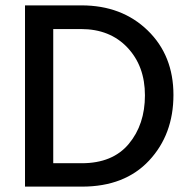

<svg xmlns="http://www.w3.org/2000/svg" viewBox="-20 -694 707 714"><path d="M281 -586H178V-87H284Q399 -87 459 -159Q519 -231 519 -339.5Q519 -448 454 -517Q389 -586 281 -586ZM285 0H73V-674H283Q433 -674 529 -581Q625 -488 625 -341Q625 -194 534.5 -97Q444 0 285 0Z"/></svg>

Font: Hind Jalandhar Medium
Style: Regular
Weight: 500
Designer: Namrata Goyal
Foundry: Indian Type Foundry
Version: Version 0.702;PS 1.0;hotconv 1.0.81;makeotf.lib2.5.63406